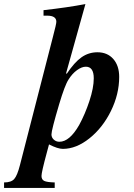

<svg xmlns="http://www.w3.org/2000/svg" viewBox="-140 -719 660 944"><path d="M185 -359 188 -356Q226 -413 261 -437.5Q296 -462 339 -462Q388 -462 417 -429Q446 -396 446 -341Q446 -256 405.5 -173.5Q365 -91 300 -39Q235 13 169 13Q144 13 101 -9Q91 29 90 32Q64 128 64 146Q64 164 77.5 170.5Q91 177 129 178V205H-120V178Q-85 178 -70 161Q-55 144 -42 93L120 -537Q137 -601 137 -612Q137 -642 92 -642H74V-669Q191 -682 280 -699ZM321 -334Q321 -391 282 -391Q262 -391 238.5 -374Q215 -357 197 -328Q179 -301 151 -207Q113 -79 113 -58Q113 -43 124.5 -32.5Q136 -22 152 -22Q202 -22 249 -104Q278 -157 299.5 -222Q321 -287 321 -334Z"/></svg>

Font: STIX MathJax Latin
Style: Bold Italic
Weight: 700
Italic angle: -16.33°
Designer: MicroPress Inc., with final additions and corrections provided by Coen Hoffman, Elsevier (retired)
Version: Version 1.1.1